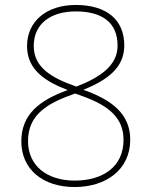

<svg xmlns="http://www.w3.org/2000/svg" viewBox="-20 -744 612 774"><path d="M285 -724C170 -724 89 -660 89 -558C89 -460 167 -414 253 -381C140 -340 66 -284 66 -174C66 -62 152 10 281 10C406 10 505 -59 505 -181C505 -284 432 -341 316 -382C417 -423 481 -473 481 -561C481 -666 408 -724 285 -724ZM285 -698C391 -698 454 -654 454 -560C454 -479 383 -432 288 -395C184 -431 116 -474 116 -559C116 -650 187 -698 285 -698ZM93 -175C93 -282 170 -328 283 -367L311 -357C420 -318 478 -268 478 -180C478 -72 395 -16 281 -16C169 -16 93 -76 93 -175Z"/></svg>

Font: Noto Sans Sinhala Thin
Style: Regular
Weight: 100
Designer: Jelle Bosma - Monotype Design Team
Foundry: Monotype Imaging Inc.
Version: Version 2.006